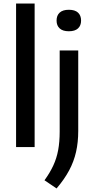

<svg xmlns="http://www.w3.org/2000/svg" viewBox="-20 -828 532 1081"><path d="M70.5 0V-808H175V0ZM298.5 233 230.5 187Q261 145 280 104Q299 63 307.5 17Q316 -29 316 -86V-544H420.5V-91Q420.5 -27 408.2 27.2Q396 81.5 369.2 131.5Q342.5 181.5 298.5 233ZM367.5 -652Q333.5 -652 316 -668Q298.5 -684 298.5 -712Q298.5 -741 316 -757Q333.5 -773 367.5 -773Q402 -773 419.2 -757Q436.5 -741 436.5 -712Q436.5 -684 419.2 -668Q402 -652 367.5 -652Z"/></svg>

Font: Encode Sans Condensed Thin Medium
Style: Regular
Weight: 500
Version: Version 3.002